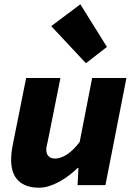

<svg xmlns="http://www.w3.org/2000/svg" viewBox="-20 -864 640 896"><path d="M162 12Q100 12 66 -20.5Q32 -53 32 -118Q32 -152 40 -190L102 -500H262L204 -210Q201 -196 198.5 -185.5Q196 -175 196 -166Q196 -145 207 -134.5Q218 -124 238 -124Q263 -124 293 -143.5Q323 -163 352 -202L410 -500H570L472 0H342L346 -80H342Q325 -63 303.5 -46.5Q282 -30 258.5 -17Q235 -4 210.5 4Q186 12 162 12ZM381 -569 219 -742 355 -844 479 -645Z"/></svg>

Font: Source Code Pro Black
Style: Italic
Weight: 900
Italic angle: -11°
Monospace: yes
Designer: Paul D. Hunt, Teo Tuominen
Foundry: Adobe Systems Incorporated
Version: Version 1.050;PS 1.000;hotconv 16.6.51;makeotf.lib2.5.65220